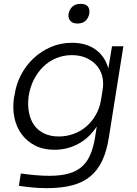

<svg xmlns="http://www.w3.org/2000/svg" viewBox="-20 -769 711 996"><path d="M222 207Q185 207 148 203.5Q111 200 78 195L88 131Q123 136 162 139.5Q201 143 236 143Q293 143 334 132Q375 121 403 97Q431 73 447.5 35.5Q464 -2 473 -55L482 -113Q444 -54 386.5 -23Q329 8 262 8Q204 8 161 -14.5Q118 -37 91 -74.5Q64 -112 54 -162Q49 -188 49 -215Q49 -239 53 -265L56 -279Q64 -333 89.5 -381.5Q115 -430 154 -466.5Q193 -503 243.5 -525Q294 -547 353 -547Q428 -547 476.5 -511.5Q525 -476 542 -414L561 -529H620L545 -58Q534 14 510.5 64Q487 114 448.5 146Q410 178 354 192.5Q298 207 222 207ZM285 -61Q325 -61 362 -74.5Q399 -88 428 -113Q457 -138 477 -173Q497 -208 504 -251L512 -300Q515 -318 515 -335Q515 -356 510 -375Q501 -408 479 -432Q457 -456 425 -469.5Q393 -483 353 -483Q309 -483 271 -467Q233 -451 204 -422.5Q175 -394 155.5 -355.5Q136 -317 129 -272Q126 -251 126 -231Q126 -208 130 -187Q137 -148 157 -120Q177 -92 209.5 -76.5Q242 -61 285 -61ZM382 -647Q355 -647 344 -662Q335 -673 335 -689Q335 -693 336 -698Q340 -720 355.5 -734.5Q371 -749 398 -749Q425 -749 436 -735Q444 -724 444 -709Q444 -704 443 -698Q439 -676 424 -661.5Q409 -647 382 -647Z"/></svg>

Font: Sora Light
Style: Italic
Weight: 300
Designer: Jonathan Barnbrook, Juli√°n Moncada
Version: Version 1.000